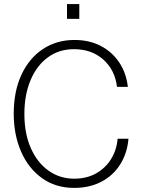

<svg xmlns="http://www.w3.org/2000/svg" viewBox="-20 -905 690 937"><path d="M342 12Q251 12 184.5 -36Q118 -84 82.5 -166Q47 -248 47 -350Q47 -460 85 -541Q123 -622 190 -666Q257 -710 343 -710Q415 -710 470.5 -681.5Q526 -653 561 -601.5Q596 -550 604 -481H551Q541 -564 484 -614.5Q427 -665 341 -665Q268 -665 213.5 -625Q159 -585 129 -513.5Q99 -442 99 -349Q99 -253 130.5 -182Q162 -111 217 -72Q272 -33 342 -33Q402 -33 447.5 -58Q493 -83 521 -127Q549 -171 554 -228H607Q601 -157 566.5 -102.5Q532 -48 474.5 -18Q417 12 342 12ZM307 -813V-885H367V-813Z"/></svg>

Font: Azeret Mono Thin
Style: Regular
Weight: 100
Designer: Martin Vácha
Foundry: Displaay
Version: Version 1.002